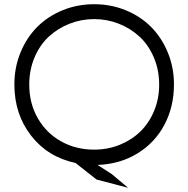

<svg xmlns="http://www.w3.org/2000/svg" viewBox="-20 -766 890 907"><path d="M118.2 -366.2Q118.2 -277.3 158.9 -206.8Q199.7 -136.2 269.5 -97.7Q339.4 -59.1 424.8 -59.1Q488.8 -59.1 545.2 -81.8Q601.6 -104.5 642.8 -144.5Q684.1 -184.6 708 -242.2Q731.9 -299.8 731.9 -366.2Q731.9 -436 706.5 -495.1Q681.2 -554.2 638.7 -593.3Q596.2 -632.3 540.8 -654.1Q485.4 -675.8 424.8 -675.8Q364.3 -675.8 308.8 -654.1Q253.4 -632.3 210.9 -593.3Q168.5 -554.2 143.3 -495.1Q118.2 -436 118.2 -366.2ZM47.9 -367.2Q47.9 -447.3 76.7 -517.6Q105.5 -587.9 155.3 -638.2Q205.1 -688.5 275.1 -717.3Q345.2 -746.1 424.8 -746.1Q504.4 -746.1 574.5 -717.3Q644.5 -688.5 694.3 -638.2Q744.1 -587.9 772.9 -517.6Q801.8 -447.3 801.8 -367.2Q801.8 -262.7 757.3 -177.7Q712.9 -92.8 630.1 -41.7Q547.4 9.3 440.9 13.2L507.8 56.2L585 121.1L436 82L336.9 3.9Q205.6 -23.9 126.7 -125.5Q47.9 -227.1 47.9 -367.2Z"/></svg>

Font: Kreadon
Style: Regular
Weight: 400
Designer: kohakuno
Foundry: StudioGnu
Version: Version 1.000;Glyphs 3.1.2 (3151)